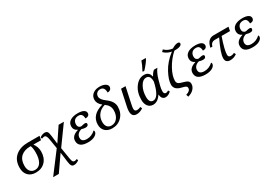

<svg xmlns="http://www.w3.org/2000/svg" viewBox="54 -2026 4978 3495"><g transform="rotate(-30 2543.5 -278.0)"><path d="M648.9 -536.1 631.8 -453.1H472.2Q532.2 -371.6 532.2 -276.9Q532.2 -146.5 458.7 -67.1Q385.3 12.2 258.8 12.2Q159.2 12.2 101.1 -47.6Q43 -107.4 43 -210Q43 -368.7 142.3 -452.4Q241.7 -536.1 404.8 -536.1ZM415 -453.1H398.9Q279.8 -453.1 208.5 -388.7Q137.2 -324.2 137.2 -198.2Q137.2 -123.5 173.1 -80.8Q209 -38.1 270 -38.1Q351.1 -38.1 394 -110.1Q437 -182.1 437 -315.9Q437 -399.4 415 -453.1Z M606 240.2H486.8L808.1 -185.1L773.9 -391.1Q758.8 -481 717.8 -481Q688 -481 663.1 -467.8L650.9 -500Q704.6 -539.1 756.8 -539.1Q793.5 -539.1 811 -516.6Q828.6 -494.1 836.9 -420.9L857.9 -250L1049.8 -536.1H1160.2L877 -144L915 88.9Q924.8 149.4 938.5 165.8Q952.1 182.1 969.2 182.1Q995.6 182.1 1023.9 168.9L1034.2 201.2Q980.5 240.2 930.2 240.2Q895 240.2 877.9 215.3Q860.8 190.4 852.1 119.1L827.1 -78.1Z M1304.7 -278.8 1305.7 -284.2Q1232.9 -314.9 1232.9 -392.1Q1232.9 -464.8 1292.2 -504.9Q1351.6 -544.9 1455.1 -544.9Q1532.7 -544.9 1574.7 -521.7Q1616.7 -498.5 1616.7 -459Q1616.7 -391.1 1530.8 -391.1Q1530.8 -499 1443.8 -499Q1387.2 -499 1356.9 -466.6Q1326.7 -434.1 1326.7 -383.8Q1326.7 -343.8 1346.4 -324.5Q1366.2 -305.2 1394 -305.2Q1394.5 -305.2 1413.1 -309.6Q1456.1 -319.8 1473.6 -319.8Q1511.7 -319.8 1511.7 -293Q1511.7 -245.1 1449.7 -245.1Q1412.6 -245.1 1369.6 -259.8Q1321.8 -249 1290.8 -216.3Q1259.8 -183.6 1259.8 -138.2Q1259.8 -53.2 1370.6 -53.2Q1469.2 -53.2 1548.8 -127Q1560.1 -119.6 1560.1 -102.1Q1560.1 -56.6 1505.1 -23.4Q1450.2 9.8 1357.9 9.8Q1161.6 9.8 1161.6 -129.9Q1161.6 -235.8 1304.7 -278.8Z M1922.9 -457Q1840.8 -521.5 1840.8 -600.1Q1840.8 -676.3 1896 -720.7Q1951.2 -765.1 2037.1 -765.1Q2112.3 -765.1 2156.7 -738.3Q2201.2 -711.4 2201.2 -673.8Q2201.2 -639.2 2178 -618.7Q2154.8 -598.1 2116.7 -598.1Q2116.7 -719.2 2025.9 -719.2Q1981.4 -719.2 1953.6 -691.2Q1925.8 -663.1 1925.8 -620.1Q1925.8 -560.1 2023.9 -486.8Q2148.9 -396 2148.9 -285.2Q2148.9 -155.3 2068.4 -72.8Q1987.8 9.8 1870.1 9.8Q1776.9 9.8 1722.4 -41Q1668 -91.8 1668 -179.2Q1668 -386.7 1922.9 -457ZM1958 -430.2Q1865.2 -403.8 1814 -337.9Q1762.7 -272 1762.7 -181.2Q1762.7 -114.3 1793.7 -78.1Q1824.7 -42 1878.9 -42Q1955.6 -42 2003.7 -103.8Q2051.8 -165.5 2051.8 -266.1Q2051.8 -364.7 1958 -430.2Z M2456.1 -536.1 2383.3 -193.8Q2371.1 -136.2 2371.1 -107.9Q2371.1 -53.2 2424.3 -53.2Q2459.5 -53.2 2499 -73.2L2516.1 -36.1Q2451.2 9.8 2379.9 9.8Q2279.3 9.8 2279.3 -106.9Q2279.3 -144.5 2289.1 -190.9L2362.3 -536.1Z M2899.9 -101.1H2896Q2825.2 9.8 2727.1 9.8Q2659.7 9.8 2619.9 -40Q2580.1 -89.8 2580.1 -174.8Q2580.1 -332.5 2658.7 -439.2Q2737.3 -545.9 2847.2 -545.9Q2953.1 -545.9 2974.1 -440.9H2980Q3016.6 -509.3 3054.2 -536.1H3126Q3069.3 -463.4 3035.2 -338.9L3005.9 -229Q2990.2 -170.4 2990.2 -117.2Q2990.2 -60.1 3036.1 -60.1Q3056.2 -60.1 3086.9 -80.1L3105 -47.9Q3047.9 4.9 2991.2 4.9Q2909.2 4.9 2899.9 -101.1ZM2929.2 -288.1 2944.8 -351.1Q2946.8 -358.4 2941.4 -398.2Q2936 -438 2915 -460.9Q2894 -483.9 2856.9 -483.9Q2784.2 -483.9 2732.7 -391.4Q2681.2 -298.8 2681.2 -178.2Q2681.2 -54.2 2763.2 -54.2Q2867.7 -54.2 2929.2 -288.1ZM2860.4 -621.1Q2883.3 -660.6 2906.7 -712.4Q2930.2 -764.2 2939.9 -795.9H3030.3L3028.3 -784.2Q3018.1 -758.3 2972.9 -700.4Q2927.7 -642.6 2891.1 -606H2857.9Z M3502 -659.2Q3407.7 -673.8 3343.3 -740.2L3377.9 -775.9Q3448.2 -707 3546.4 -698.2Q3617.2 -743.2 3668 -743.2Q3709 -743.2 3709 -713.9Q3709 -649.9 3548.3 -649.9Q3432.6 -545.9 3357.9 -409.7Q3283.2 -273.4 3283.2 -170.9Q3283.2 -134.3 3305.2 -112.5Q3327.1 -90.8 3408.2 -70.8Q3465.3 -56.6 3491.2 -34.7Q3517.1 -12.7 3517.1 25.9Q3517.1 84.5 3473.4 132.3Q3429.7 180.2 3350.1 201.2L3335 152.8Q3430.2 127 3430.2 64Q3430.2 37.1 3408.4 23.9Q3386.7 10.7 3327.1 -2.9Q3186 -34.7 3186 -144Q3186 -241.7 3265.1 -389.6Q3344.2 -537.6 3502 -659.2Z M3773.9 -278.8 3774.9 -284.2Q3702.1 -314.9 3702.1 -392.1Q3702.1 -464.8 3761.5 -504.9Q3820.8 -544.9 3924.3 -544.9Q4002 -544.9 4043.9 -521.7Q4085.9 -498.5 4085.9 -459Q4085.9 -391.1 4000 -391.1Q4000 -499 3913.1 -499Q3856.4 -499 3826.2 -466.6Q3795.9 -434.1 3795.9 -383.8Q3795.9 -343.8 3815.7 -324.5Q3835.4 -305.2 3863.3 -305.2Q3863.8 -305.2 3882.3 -309.6Q3925.3 -319.8 3942.9 -319.8Q3981 -319.8 3981 -293Q3981 -245.1 3918.9 -245.1Q3881.8 -245.1 3838.9 -259.8Q3791 -249 3760 -216.3Q3729 -183.6 3729 -138.2Q3729 -53.2 3839.8 -53.2Q3938.5 -53.2 4018.1 -127Q4029.3 -119.6 4029.3 -102.1Q4029.3 -56.6 3974.4 -23.4Q3919.4 9.8 3827.1 9.8Q3630.9 9.8 3630.9 -129.9Q3630.9 -235.8 3773.9 -278.8Z M4376 -453.1H4287.1Q4205.6 -453.1 4185.1 -368.2H4143.1Q4177.7 -536.1 4307.1 -536.1H4621.1L4604 -453.1H4427.2Q4341.3 -204.6 4341.3 -107.9Q4341.3 -53.2 4394 -53.2Q4429.7 -53.2 4469.2 -73.2L4486.3 -36.1Q4423.8 9.8 4350.1 9.8Q4249 9.8 4249 -85Q4249 -191.9 4376 -453.1Z M4764.2 -278.8 4765.1 -284.2Q4692.4 -314.9 4692.4 -392.1Q4692.4 -464.8 4751.7 -504.9Q4811 -544.9 4914.6 -544.9Q4992.2 -544.9 5034.2 -521.7Q5076.2 -498.5 5076.2 -459Q5076.2 -391.1 4990.2 -391.1Q4990.2 -499 4903.3 -499Q4846.7 -499 4816.4 -466.6Q4786.1 -434.1 4786.1 -383.8Q4786.1 -343.8 4805.9 -324.5Q4825.7 -305.2 4853.5 -305.2Q4854 -305.2 4872.6 -309.6Q4915.5 -319.8 4933.1 -319.8Q4971.2 -319.8 4971.2 -293Q4971.2 -245.1 4909.2 -245.1Q4872.1 -245.1 4829.1 -259.8Q4781.2 -249 4750.2 -216.3Q4719.2 -183.6 4719.2 -138.2Q4719.2 -53.2 4830.1 -53.2Q4928.7 -53.2 5008.3 -127Q5019.5 -119.6 5019.5 -102.1Q5019.5 -56.6 4964.6 -23.4Q4909.7 9.8 4817.4 9.8Q4621.1 9.8 4621.1 -129.9Q4621.1 -235.8 4764.2 -278.8Z"/></g></svg>

Font: Droid Serif
Style: Italic
Weight: 400
Italic angle: -12°
Designer: Monotype Design team
Foundry: Monotype Imaging Inc.
Version: Version 1.03